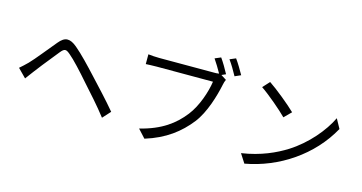

<svg xmlns="http://www.w3.org/2000/svg" viewBox="-86 -1200 3040 1614"><g transform="rotate(15 1434.0 -393.0)"><path d="M59 -270 131 -197C203 -295 278 -390 355 -484C372 -505 384 -515 397 -515C409 -515 421 -507 440 -491C482 -457 561 -371 626 -296C688 -227 775 -131 841 -45L903 -113C835 -195 737 -299 673 -368C612 -434 533 -518 475 -566C443 -593 417 -605 393 -605C366 -605 342 -589 315 -556C255 -485 172 -379 127 -333C101 -308 84 -291 59 -270Z M1754 -668C1735 -705 1701 -762 1678 -794L1626 -772C1647 -742 1676 -694 1696 -658C1681 -655 1667 -655 1655 -655H1176C1144 -655 1106 -658 1080 -661V-576C1104 -577 1138 -579 1175 -579H1664C1651 -488 1607 -355 1539 -268C1459 -165 1352 -84 1166 -38L1231 33C1406 -21 1520 -110 1608 -222C1684 -320 1729 -474 1750 -575C1754 -594 1758 -609 1765 -622L1718 -652ZM1749 -797C1774 -764 1806 -709 1827 -670L1879 -693C1859 -729 1825 -787 1801 -819Z M2129 -701 2075 -642C2145 -595 2265 -492 2313 -443L2373 -503C2319 -556 2197 -656 2129 -701ZM2047 -60 2097 18C2386 -34 2651 -211 2794 -470L2749 -552C2693 -434 2576 -293 2429 -200C2338 -143 2214 -85 2047 -60Z"/></g></svg>

Font: Kinto Sans
Style: Regular
Weight: 400
Designer: Authors: Ryoko NISHIZUKA  (kana & ideographs); Paul D. Hunt (Latin, Greek & Cyrillic); Wenlong ZHANG  (bopomofo); Sandol
Foundry: Adobe Systems Incorporated, ookami Inc.
Version: Version 0.001